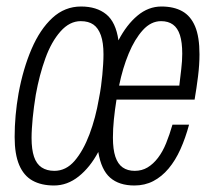

<svg xmlns="http://www.w3.org/2000/svg" viewBox="-20 -558 661 590"><path d="M146 12Q107 12 80 -3Q53 -18 39 -51Q25 -84 25 -137Q25 -170 28 -203.5Q31 -237 37 -271Q51 -347 77 -407.5Q103 -468 141 -503Q179 -538 229 -538Q277 -538 306.5 -514Q336 -490 344 -434Q369 -482 402.5 -510Q436 -538 476 -538Q514 -538 540 -523.5Q566 -509 579.5 -477Q593 -445 593 -391Q593 -359 588.5 -323Q584 -287 578 -252H338Q333 -221 330 -191.5Q327 -162 327 -135Q327 -99 334.5 -76.5Q342 -54 357 -43.5Q372 -33 394 -33Q416 -33 433.5 -43.5Q451 -54 465.5 -73Q480 -92 490.5 -118Q501 -144 510 -175H561Q550 -134 534.5 -99.5Q519 -65 498 -40Q477 -15 451 -1.5Q425 12 393 12Q346 12 318.5 -12Q291 -36 282 -91Q257 -44 222 -16Q187 12 146 12ZM147 -33Q183 -33 209.5 -64Q236 -95 255 -145.5Q274 -196 284 -255Q288 -275 290.5 -293.5Q293 -312 294.5 -328.5Q296 -345 297 -361Q298 -377 298 -391Q298 -427 290 -449.5Q282 -472 267 -482.5Q252 -493 228 -493Q194 -493 166 -461.5Q138 -430 119.5 -379Q101 -328 90 -267Q87 -248 84.5 -230Q82 -212 80.5 -195.5Q79 -179 78 -163.5Q77 -148 77 -134Q77 -99 84.5 -76.5Q92 -54 108 -43.5Q124 -33 147 -33ZM346 -295H531Q534 -321 537 -346Q540 -371 540 -393Q540 -428 533 -450Q526 -472 511.5 -482.5Q497 -493 475 -493Q444 -493 419 -465.5Q394 -438 375.5 -393.5Q357 -349 346 -295Z"/></svg>

Font: Archivo ExtraCondensed ExtraLight
Style: Italic
Weight: 250
Width: 2
Italic angle: -10°
Designer: Hector Gatti
Foundry: Omnibus-Type
Version: Version 2.001